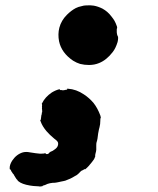

<svg xmlns="http://www.w3.org/2000/svg" viewBox="-20 -495 587 712"><path d="M229 -165 228 -166H232Q263 -164 291 -145Q311 -132 327 -113Q342 -94 352 -67Q355 -58 353 -57Q352 -56 352 -47Q352 -34 349 -23Q348 -19 347 -15.5Q346 -12 344 0Q342 22 338 33Q337 36 337 45Q338 62 335 71Q334 74 334 75Q334 76 333 80V85V86Q332 88 331 90Q330 95 321 106Q308 123 297 132L295 133Q295 132 294 132Q288 135 287 136Q286 137 285.5 137Q285 137 284 137Q280 139 272 148Q268 151 265 154Q261 156 256 159Q242 168 222 175Q220 176 215.5 176.5Q211 177 205.5 178.5Q200 180 196.5 180.5Q193 181 188.5 182Q184 183 175 183Q165 184 156 187Q152 189 149.5 190Q147 191 147 191Q147 191 144 192Q138 193 138 195Q139 195 136.5 195.5Q134 196 130.5 196.5Q127 197 124 196Q100 195 91 193Q61 188 48 177Q45 174 45 174Q46 173 41 169Q40 167 39.5 166.5Q39 166 37.5 163.5Q36 161 34.5 158.5Q33 156 32 154.5Q31 153 31 152L28 149L26 146Q24 143 23.5 142Q23 141 23 142L22 140Q20 133 17 133Q16 133 16 130Q15 117 25 101Q41 77 65 70Q77 67 91 70Q115 74 129 75Q144 75 148 73Q149 73 149 74Q149 75 151 76Q153 77 157 76Q161 75 163 71Q165 69 167 68Q176 65 183 59Q192 53 194.5 45Q197 37 194 31Q191 26 181 19Q165 6 152 -9Q137 -27 131 -44L129 -50H130Q132 -51 132 -57Q132 -60 132.5 -60.5Q133 -61 133 -64.5Q133 -68 133.5 -68Q134 -68 134.5 -70.5Q135 -73 135 -73.5Q135 -74 135 -76Q135 -78 136 -78Q137 -79 136 -90Q135 -93 136 -97Q136 -100 135.5 -100Q135 -100 136 -103Q136 -105 136 -107Q136 -109 135 -109Q134 -109 136 -112Q147 -135 172 -152Q187 -161 200 -164Q202 -164 202 -163Q202 -160 208 -161Q211 -161 211 -160.5Q211 -160 213 -160L220 -161L224 -162Q227 -162 228.5 -162.5Q230 -163 229 -165ZM300 -475Q316 -476 328 -474Q344 -471 360 -463Q380 -452 394 -433Q398 -428 400 -425Q404 -420 409 -409Q416 -394 414 -390Q413 -389 413 -385.5Q413 -382 413 -379.5Q413 -377 413 -375Q413 -373 414 -368Q416 -361 417 -360Q418 -360 418 -353.5Q418 -347 416 -339Q409 -316 398 -302Q375 -272 347 -261Q330 -254 310 -254Q293 -254 277 -258Q264 -262 251 -270Q208 -299 199 -342Q194 -368 200 -392Q207 -419 228 -440Q244 -456 261 -465Q271 -470 282 -472Q291 -475 300 -475Z"/></svg>

Font: TT2020 Style B
Style: Italic
Weight: 400
Italic angle: -15°
Version: Version 0.2.000